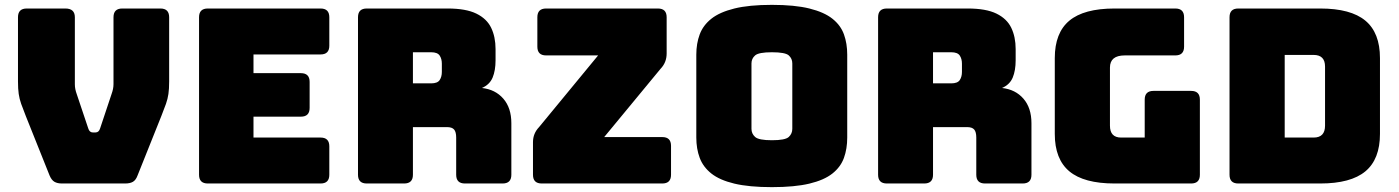

<svg xmlns="http://www.w3.org/2000/svg" viewBox="-20 -755 5756 790"><path d="M495 0H235Q216 0 204 -7Q192 -14 184 -33L86 -278Q74 -308 67 -328Q60 -348 57 -368.5Q54 -389 54 -420V-684Q54 -720 90 -720H249Q288 -720 288 -684V-408Q288 -398 290 -388Q292 -378 296 -367L343 -227Q348 -210 362 -210H373Q387 -210 392 -227L439 -368Q443 -379 445 -389Q447 -399 447 -409V-684Q447 -720 483 -720H640Q676 -720 676 -684V-420Q676 -389 673 -368.5Q670 -348 663 -328Q656 -308 644 -278L546 -33Q539 -14 527 -7Q515 0 495 0Z M1299 0H835Q799 0 799 -36V-684Q799 -720 835 -720H1299Q1335 -720 1335 -684V-567Q1335 -531 1299 -531H1023V-454H1218Q1254 -454 1254 -418V-311Q1254 -275 1218 -275H1023V-189H1299Q1335 -189 1335 -153V-36Q1335 0 1299 0Z M1643 0H1489Q1453 0 1453 -36V-684Q1453 -720 1489 -720H1822Q1897 -720 1940 -699Q1983 -678 2001 -640.5Q2019 -603 2019 -553V-507Q2019 -465 2007 -436Q1995 -407 1963 -393Q2018 -387 2051 -349Q2084 -311 2084 -248V-36Q2084 0 2048 0H1893Q1857 0 1857 -36V-189Q1857 -212 1848.5 -222Q1840 -232 1819 -232H1679V-36Q1679 0 1643 0ZM1679 -540V-412H1754Q1780 -412 1789 -425.5Q1798 -439 1798 -459V-493Q1798 -513 1789 -526.5Q1780 -540 1754 -540Z M2705 0H2209Q2173 0 2173 -36V-170Q2173 -206 2198 -232L2441 -527H2227Q2191 -527 2191 -563V-684Q2191 -720 2227 -720H2687Q2723 -720 2723 -684V-535Q2723 -498 2698 -472L2466 -191H2705Q2741 -191 2741 -155V-36Q2741 0 2705 0Z M3466 -189Q3466 -143 3452.5 -105.5Q3439 -68 3405 -41Q3371 -14 3310.5 0.5Q3250 15 3156 15Q3062 15 3001.5 0.5Q2941 -14 2907 -41Q2873 -68 2859 -105.5Q2845 -143 2845 -189V-530Q2845 -576 2859 -613.5Q2873 -651 2907 -678Q2941 -705 3001.5 -720Q3062 -735 3156 -735Q3250 -735 3310.5 -720Q3371 -705 3405 -678Q3439 -651 3452.5 -613.5Q3466 -576 3466 -530ZM3072 -225Q3072 -205 3087 -191.5Q3102 -178 3156 -178Q3211 -178 3225.5 -191.5Q3240 -205 3240 -225V-494Q3240 -514 3225.5 -527Q3211 -540 3156 -540Q3102 -540 3087 -527Q3072 -514 3072 -494Z M3783 0H3629Q3593 0 3593 -36V-684Q3593 -720 3629 -720H3962Q4037 -720 4080 -699Q4123 -678 4141 -640.5Q4159 -603 4159 -553V-507Q4159 -465 4147 -436Q4135 -407 4103 -393Q4158 -387 4191 -349Q4224 -311 4224 -248V-36Q4224 0 4188 0H4033Q3997 0 3997 -36V-189Q3997 -212 3988.5 -222Q3980 -232 3959 -232H3819V-36Q3819 0 3783 0ZM3819 -540V-412H3894Q3920 -412 3929 -425.5Q3938 -439 3938 -459V-493Q3938 -513 3929 -526.5Q3920 -540 3894 -540Z M4881 0H4566Q4440 0 4380 -50Q4320 -100 4320 -204V-516Q4320 -620 4380 -670Q4440 -720 4566 -720H4816Q4852 -720 4852 -684V-563Q4852 -527 4816 -527H4608Q4547 -527 4547 -477V-238Q4547 -189 4593 -189H4690V-345Q4690 -381 4726 -381H4881Q4917 -381 4917 -345V-36Q4917 0 4881 0Z M5412 0H5075Q5039 0 5039 -36V-684Q5039 -720 5075 -720H5412Q5538 -720 5598 -670Q5658 -620 5658 -516V-204Q5658 -100 5598 -50Q5538 0 5412 0ZM5266 -529V-189H5385Q5432 -189 5432 -238V-481Q5432 -529 5385 -529Z"/></svg>

Font: Bungee Tint
Style: Regular
Weight: 400
Designer: David Jonathan Ross
Foundry: David Jonathan Ross
Version: Version 2.001